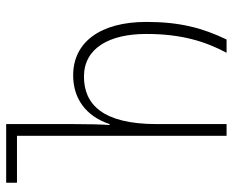

<svg xmlns="http://www.w3.org/2000/svg" viewBox="-86 -668 754 622"><g transform="rotate(90 291.0 -357.0)"><path d="M382 0H572V-35H420V-714H382V-488C382 -311 317 -252 228 -252C136 -252 90 -334 90 -454C90 -567 114 -645 151 -714H108C70 -635 51 -561 51 -454C51 -306 116 -217 224 -217C298 -217 356 -257 382 -335H385C383 -310 382 -262 382 -220Z"/></g></svg>

Font: Noto Sans Georgian Condensed ExtraLight
Style: Regular
Weight: 200
Width: 3
Designer: Monotype Design Team, Akaki Razmadze
Foundry: Google LLC
Version: Version 2.005